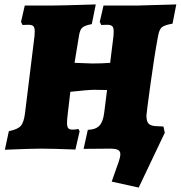

<svg xmlns="http://www.w3.org/2000/svg" viewBox="-20 -672 817 868"><path d="M485 149 517 58Q524 38 524 25Q524 11 513 5.5Q502 0 477 0L358 1L377 -85Q412 -86 429 -103.5Q446 -121 451 -162L464 -265L407 -266Q379 -266 298 -257L286 -155Q283 -131 283 -117Q283 -99 288.5 -92.5Q294 -86 307 -86Q322 -86 334 -89L340 -79L321 4Q217 0 164 0Q117 0 2 5L20 -79Q60 -87 74 -103Q88 -119 93 -160L136 -509Q137 -517 137 -530Q137 -548 130.5 -554Q124 -560 107 -560L82 -559L75 -573L92 -647H218Q255 -647 413 -652L395 -563Q363 -557 352 -547Q341 -537 337 -510L317 -388L397 -385Q445 -385 478 -388L493 -509Q494 -517 494 -529Q494 -547 487.5 -553.5Q481 -560 464 -560L438 -559L431 -573L448 -647H606Q598 -647 744 -651L777 -652L760 -565Q724 -559 712 -549Q700 -539 695 -511Q679 -428 660.5 -293Q642 -158 642 -150Q642 -125 650.5 -114.5Q659 -104 681 -102L719 -100L725 -72L607 176Z"/></svg>

Font: Alegreya Black
Style: Italic
Weight: 900
Italic angle: -7°
Designer: Juan Pablo del Peral
Foundry: Huerta Tipografica
Version: Version 2.007; ttfautohint (v1.6)